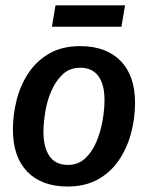

<svg xmlns="http://www.w3.org/2000/svg" viewBox="-20 -685 552 718"><path d="M233.3 12.5Q135.8 12.5 82.1 -42.9Q28.3 -98.3 28.3 -200.8Q28.3 -256.7 42.5 -312.1Q56.7 -367.5 87.1 -412.9Q117.5 -458.3 165.4 -485.4Q213.3 -512.5 280 -512.5Q376.7 -512.5 430.8 -457.5Q485 -402.5 485 -300Q485 -243.3 470.4 -187.9Q455.8 -132.5 425.4 -87.1Q395 -41.7 347.1 -14.6Q299.2 12.5 233.3 12.5ZM233.3 -68.3Q272.5 -68.3 298.8 -92.9Q325 -117.5 340.8 -155.4Q356.7 -193.3 363.8 -235Q370.8 -276.7 370.8 -310.8Q370.8 -369.2 347.9 -400.4Q325 -431.7 280 -431.7Q240.8 -431.7 214.6 -407.1Q188.3 -382.5 172.1 -345Q155.8 -307.5 149.2 -266.2Q142.5 -225 142.5 -190.8Q142.5 -134.2 165 -101.3Q187.5 -68.3 233.3 -68.3ZM174.2 -585 187.5 -665H447.5L434.2 -585Z"/></svg>

Font: Familjen Grotesk Medium
Style: Italic
Weight: 500
Italic angle: -9.46201°
Designer: Anders Wikstroem, Jonas Baeckman, Matilda Gysing, Kristian Moeller
Foundry: Familjen STHLM AB
Version: Version 2.002; ttfautohint (v1.8.4.7-5d5b)